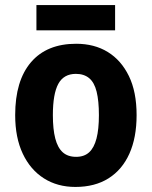

<svg xmlns="http://www.w3.org/2000/svg" viewBox="-20 -729 600 759"><path d="M520 -274Q520 -185 491.5 -121.5Q463 -58 409 -24Q355 10 278 10Q207 10 153.5 -24Q100 -58 70 -121.5Q40 -185 40 -274Q40 -410 102.5 -483Q165 -556 281 -556Q353 -556 406 -523.5Q459 -491 489.5 -428.5Q520 -366 520 -274ZM189 -274Q189 -218 198.5 -181.5Q208 -145 228 -127Q248 -109 281 -109Q313 -109 332.5 -127Q352 -145 361.5 -181.5Q371 -218 371 -274Q371 -330 362 -366.5Q353 -403 332.5 -420Q312 -437 280 -437Q232 -437 210.5 -397.5Q189 -358 189 -274ZM435 -709V-609H124V-709Z"/></svg>

Font: Noto Sans Bengali SemiCondensed
Style: Bold
Weight: 700
Width: 4
Designer: Jelle Bosma - Monotype Design Team
Foundry: Monotype Imaging Inc.
Version: Version 2.003